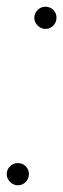

<svg xmlns="http://www.w3.org/2000/svg" viewBox="-25 -558 188 571"><path d="M28 -7Q15 -7 5 -17Q-5 -27 -5 -40Q-5 -54 5 -63.5Q15 -73 28 -73Q42 -73 51.5 -63.5Q61 -54 61 -40Q61 -27 51.5 -17Q42 -7 28 -7ZM110 -472Q97 -472 87 -482Q77 -492 77 -505Q77 -519 87 -528.5Q97 -538 110 -538Q124 -538 133.5 -528.5Q143 -519 143 -505Q143 -492 133.5 -482Q124 -472 110 -472Z"/></svg>

Font: DM Sans 9pt Thin
Style: Italic
Weight: 250
Italic angle: -10°
Version: Version 4.004;gftools[0.9.30]